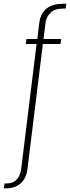

<svg xmlns="http://www.w3.org/2000/svg" viewBox="-90 -806 374 1026"><path d="M-69.5 200.5 -65.5 174.5H-57Q-20 174.5 -0.5 152.8Q19 131 23 98.5L105.5 -571H47.5L51.5 -597.5H109.5L120.5 -688Q136 -786 249 -786H264.5L260.5 -760H247Q203.5 -760 181 -738.8Q158.5 -717.5 153.5 -687L142.5 -597.5H237L233 -571H139L56.5 99.5Q50 148 20 174.2Q-10 200.5 -59 200.5Z"/></svg>

Font: Anybody Condensed ExtraLight
Style: Regular
Weight: 200
Width: 3
Designer: Tyler Finck
Foundry: Etcetera Type Company
Version: Version 1.010; ttfautohint (v1.8.3) -l 8 -r 50 -G 200 -x 14 